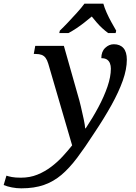

<svg xmlns="http://www.w3.org/2000/svg" viewBox="-183 -786 742 1046"><path d="M-67 240Q-93 240 -118.5 235Q-144 230 -163 222L-148 171Q-136 175 -118 178.5Q-100 182 -69 182Q-20 182 20.5 165.5Q61 149 95.5 123Q130 97 158.5 66Q187 35 210 6L80 -439Q74 -459 65.5 -470.5Q57 -482 44 -487Q31 -492 11 -492H1L9 -536H165L241 -268Q249 -242 257.5 -206Q266 -170 273 -137Q280 -104 281 -87H284Q322 -144 353 -202Q384 -260 402.5 -314Q421 -368 421 -412Q421 -428 416 -441Q411 -454 400 -461.5Q389 -469 369 -469Q369 -505 390 -525Q411 -545 437 -545Q471 -545 489.5 -524Q508 -503 508 -461Q508 -409 486 -347Q464 -285 424 -213Q384 -141 329 -59Q280 17 237.5 73.5Q195 130 152 166.5Q109 203 56.5 221.5Q4 240 -67 240ZM143 -619Q163 -638 187.5 -664Q212 -690 236.5 -717Q261 -744 277 -766H380Q386 -744 398 -717Q410 -690 424.5 -664Q439 -638 450 -619L447 -606H406Q391 -617 374.5 -632Q358 -647 343.5 -664Q329 -681 317 -696Q299 -681 277.5 -664Q256 -647 233.5 -632Q211 -617 190 -606H140Z"/></svg>

Font: ET Text
Style: Italic
Weight: 470
Italic angle: -12°
Designer: Monotype Design Team
Foundry: Monotype Imaging Inc.
Version: Version 2.009